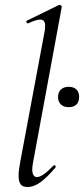

<svg xmlns="http://www.w3.org/2000/svg" viewBox="-20 -745 339 774"><path d="M214 -354Q214 -373 225.5 -384Q237 -395 257 -395Q277 -395 288 -384.5Q299 -374 299 -354Q299 -334 288 -323.5Q277 -313 257 -313Q237 -313 225.5 -324Q214 -335 214 -354ZM55 -37Q55 -58 61 -89L160 -619Q162 -627 162 -641Q162 -666 142 -666Q126 -666 94 -651H92Q88 -651 86.5 -656Q85 -661 89 -662L218 -725H220Q224 -725 227 -722Q230 -719 229 -717L113 -89Q110 -74 110 -62Q110 -47 115 -39Q120 -31 129 -31Q151 -31 195 -77Q197 -79 199 -79Q202 -79 204 -75.5Q206 -72 203 -69Q169 -29 142.5 -10Q116 9 91 9Q72 9 63.5 -1.5Q55 -12 55 -37Z"/></svg>

Font: Cormorant Garamond
Style: Italic
Weight: 400
Italic angle: -10°
Designer: Christian Thalmann (Catharsis Fonts)
Foundry: Catharsis Fonts
Version: Version 4.000